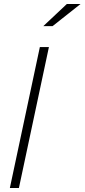

<svg xmlns="http://www.w3.org/2000/svg" viewBox="-20 -934 420 954"><path d="M29 0 178 -700H223L74 0ZM195 -804 312 -914H380L241 -804Z"/></svg>

Font: Red Hat Display VF
Style: Italic
Weight: 300
Italic angle: -12°
Designer: Pentagram, MCKL
Foundry: Pentagram, MCKL
Version: Version 1.023